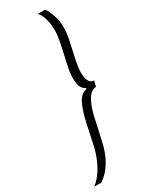

<svg xmlns="http://www.w3.org/2000/svg" viewBox="-308 -779 737 964"><g transform="rotate(-30 60.0 -296.5)"><path d="M24 -28 49 -146Q64 -213 83 -250.5Q102 -288 135 -294L136 -299Q116 -310 109.5 -328.5Q103 -347 103 -379Q103 -406 112 -446L138 -565Q145 -602 145 -630Q145 -666 136.5 -696Q128 -726 112 -743H155Q168 -724 179.5 -691.5Q191 -659 191 -623Q191 -587 184 -555L159 -439Q152 -404 152 -380Q152 -313 190 -312L182 -280Q152 -278 131.5 -243Q111 -208 99 -153L73 -35Q46 96 -35 150H-76Q-41 123 -15 76Q11 29 24 -28Z"/></g></svg>

Font: Saira Ultra Condensed Light
Style: Italic
Weight: 300
Width: 1
Italic angle: -12°
Designer: Hector Gatti with collaboration of the Omnibus-Type team
Foundry: Omnibus-Type
Version: Version 1.001; ttfautohint (v1.8)